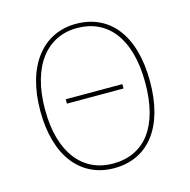

<svg xmlns="http://www.w3.org/2000/svg" viewBox="-110 -854 964 973"><g transform="rotate(-15 372.0 -367.5)"><path d="M372 -746C202 -746 84 -608 84 -366C84 -124 200 11 372 11C552 11 660 -129 660 -367C660 -615 545 -746 372 -746ZM372 -724C531 -724 635 -602 635 -367C635 -137 538 -13 372 -13C215 -13 109 -137 109 -366C109 -598 216 -724 372 -724ZM521 -390H224V-367H521Z"/></g></svg>

Font: Glow Sans SC Normal Thin
Style: Regular
Weight: 100
Designer: Ryoko NISHIZUKA (kana, bopomofo & ideographs); Paul D. Hunt (Latin, Greek & Cyrillic); Sandoll Communications, Soo-young
Version: Version 0.93